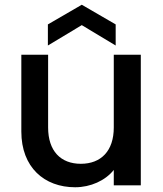

<svg xmlns="http://www.w3.org/2000/svg" viewBox="-20 -782 689 810"><path d="M70 -227C70 -76 167 8 297 8C362 8 424 -20 460 -65V0H574V-551H460V-244C460 -145 406 -91 321 -91C236 -91 183 -145 183 -244V-551H70ZM182 -590 325 -676 468 -590V-679L325 -762L182 -679Z"/></svg>

Font: Poppins Medium
Style: Regular
Weight: 500
Designer: Ninad Kale (Devanagari), Jonny Pinhorn (Latin)
Foundry: Indian Type Foundry
Version: 4.004